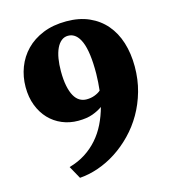

<svg xmlns="http://www.w3.org/2000/svg" viewBox="-117 -726 897 996"><g transform="rotate(-15 331.5 -227.5)"><path d="M151.9 105.5Q200.7 91.8 239 67.1Q277.3 42.5 306.6 9Q335.9 -24.4 356.2 -65.7Q376.5 -106.9 389.2 -153.8Q368.2 -138.2 336.4 -126.5Q304.7 -114.7 257.8 -114.7Q211.9 -114.7 171.9 -131.6Q131.8 -148.4 102.3 -179.4Q72.8 -210.4 55.7 -254.6Q38.6 -298.8 38.6 -354Q38.6 -409.2 57.6 -459.2Q76.7 -509.3 113.5 -547.1Q150.4 -585 204.8 -607.2Q259.3 -629.4 330.1 -629.4Q399.4 -629.4 452.1 -606Q504.9 -582.5 540.8 -540.5Q576.7 -498.5 595 -440.2Q613.3 -381.8 613.3 -311.5Q613.3 -241.2 595.7 -179Q578.1 -116.7 547.6 -64Q517.1 -11.2 475.8 31.2Q434.6 73.7 387.5 104.2Q340.3 134.8 289.6 152.3Q238.8 169.9 189.5 173.3ZM328.6 -210.9Q352.1 -210.9 372.1 -218.5Q392.1 -226.1 404.8 -237.3Q409.7 -280.3 410.6 -326.2Q411.6 -442.4 388.2 -498.5Q364.7 -554.7 319.8 -554.7Q299.3 -554.7 283.7 -542Q268.1 -529.3 257.6 -506.8Q247.1 -484.4 241.9 -453.4Q236.8 -422.4 236.8 -386.2Q236.8 -339.8 243.7 -306.6Q250.5 -273.4 262.5 -252.2Q274.4 -231 291.3 -220.9Q308.1 -210.9 328.6 -210.9Z"/></g></svg>

Font: Merriweather UltraBold
Style: Regular
Weight: 900
Designer: Eben Sorkin ( sorkintype@gmail.com )
Foundry: Eben Sorkin
Version: Version 1.570; ttfautohint (v1.3) -l 8 -r 32 -G 0 -x 0 -H 60